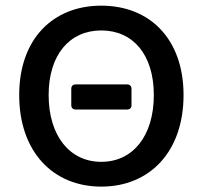

<svg xmlns="http://www.w3.org/2000/svg" viewBox="-20 -657 727 688"><path d="M48.8 -316.4C48.8 -113.3 169.9 11.7 342.8 11.7C516.6 11.7 637.7 -113.3 637.7 -316.4C637.7 -517.6 516.6 -636.7 342.8 -636.7C169.9 -636.7 48.8 -517.6 48.8 -316.4ZM531.2 -316.4C531.2 -170.9 457 -77.1 342.8 -77.1C229.5 -77.1 154.3 -170.9 154.3 -316.4C154.3 -460.9 229.5 -547.9 342.8 -547.9C457 -547.9 531.2 -460.9 531.2 -316.4ZM235.4 -338.9V-280.3C235.4 -270.5 241.2 -264.6 251 -264.6H435.5C445.3 -264.6 451.2 -270.5 451.2 -280.3V-338.9C451.2 -348.6 445.3 -354.5 435.5 -354.5H251C241.2 -354.5 235.4 -348.6 235.4 -338.9Z"/></svg>

Font: Ed Sans Neue Medium
Style: Regular
Weight: 500
Designer: Stephen Hutchings
Version: Version 1.004;PS 001.004;hotconv 1.0.88;makeotf.lib2.5.64775